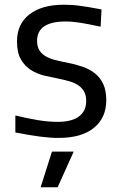

<svg xmlns="http://www.w3.org/2000/svg" viewBox="-20 -573 511 813"><path d="M200 69H292L224 220H152ZM228 11Q192 11 150 5.5Q108 0 45 -12V-84Q95 -72 139.5 -64.5Q184 -57 224 -57Q284 -57 314.5 -80Q345 -103 345 -145Q345 -168 337 -183.5Q329 -199 314 -210Q299 -221 278 -227.5Q257 -234 232 -239Q201 -245 169 -252.5Q137 -260 111 -276.5Q85 -293 68.5 -321.5Q52 -350 52 -398Q52 -471 104.5 -512Q157 -553 251 -553Q268 -553 284 -552Q300 -551 318 -548.5Q336 -546 358 -542.5Q380 -539 410 -533L406 -460Q355 -471 321 -476.5Q287 -482 258 -482Q137 -482 137 -400Q137 -376 146.5 -360.5Q156 -345 173 -335Q190 -325 213 -319Q236 -313 263 -308Q299 -301 329.5 -290.5Q360 -280 382.5 -262Q405 -244 417.5 -216.5Q430 -189 430 -149Q430 -74 377.5 -31.5Q325 11 228 11Z"/></svg>

Font: Encode Sans
Style: Regular
Weight: 400
Designer: Pablo Impallari, Andres Torresi
Foundry: Pablo Impallari, Andres Torresi
Version: Version 1.000; ttfautohint (v1.00) -l 8 -r 50 -G 200 -x 14 -